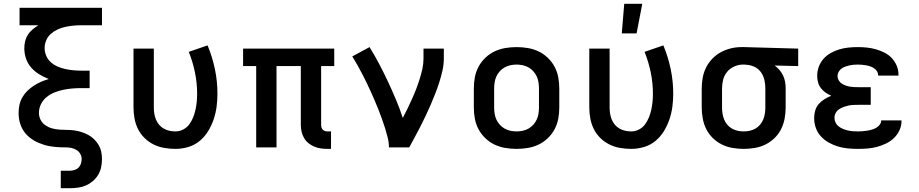

<svg xmlns="http://www.w3.org/2000/svg" viewBox="-20 -776 4840 1011"><path d="M348 215H300V123H348Q360 123 372.5 119Q385 115 393.5 106.5Q402 98 406 86Q410 74 410 61Q410 47 402.5 34Q395 21 382.5 13.5Q370 6 355.5 3Q341 0 326.5 0Q312 0 297.5 -0.5Q283 -1 268.5 -2.5Q254 -4 240 -6.5Q226 -9 212 -13.5Q198 -18 184.5 -23.5Q171 -29 158.5 -36.5Q146 -44 135 -53Q124 -62 114.5 -73Q105 -84 98 -97Q91 -110 86.5 -124Q82 -138 80 -152Q78 -166 78 -181Q78 -203 82.5 -224Q87 -245 98 -264Q109 -283 124.5 -298Q140 -313 158.5 -325Q177 -337 196.5 -345.5Q216 -354 237 -360Q211 -370 187 -384.5Q163 -399 144.5 -420Q126 -441 117 -467.5Q108 -494 108 -522Q108 -541 112.5 -559.5Q117 -578 127 -593.5Q137 -609 151.5 -621Q166 -633 182 -643H83V-735H517V-643H408Q387 -643 366 -641Q345 -639 324 -634.5Q303 -630 283.5 -621Q264 -612 248 -598Q232 -584 223.5 -564Q215 -544 215 -523Q215 -502 223.5 -482Q232 -462 248 -448Q264 -434 283.5 -425.5Q303 -417 324 -412.5Q345 -408 366 -406Q387 -404 408 -404H452V-312H408Q384 -312 360 -310Q336 -308 312.5 -303Q289 -298 266.5 -289Q244 -280 225.5 -265Q207 -250 196 -228Q185 -206 185 -182Q185 -162 194 -144.5Q203 -127 219.5 -116Q236 -105 254.5 -100Q273 -95 292.5 -93.5Q312 -92 331.5 -92Q351 -92 370 -89.5Q389 -87 408 -81Q427 -75 444 -66Q461 -57 475 -43.5Q489 -30 499 -13Q509 4 513 23Q517 42 517 61Q517 83 512.5 104.5Q508 126 497 144.5Q486 163 469 177.5Q452 192 432.5 200.5Q413 209 391 212Q369 215 348 215Z M904 8Q875 8 845.5 3Q816 -2 789.5 -15Q763 -28 741.5 -49Q720 -70 707 -96Q694 -122 688.5 -151.5Q683 -181 683 -210V-520H790V-210Q790 -194 792.5 -178Q795 -162 801 -147Q807 -132 817.5 -119.5Q828 -107 842 -99Q856 -91 872 -87.5Q888 -84 904 -84Q925 -84 944.5 -94Q964 -104 976.5 -121Q989 -138 997 -158Q1005 -178 1009.5 -198.5Q1014 -219 1016 -240Q1018 -261 1018 -283Q1018 -339 1006.5 -395Q995 -451 974 -503L1073 -537Q1098 -477 1111.5 -412.5Q1125 -348 1125 -283Q1125 -248 1120.5 -214Q1116 -180 1105 -147.5Q1094 -115 1076 -85.5Q1058 -56 1031.5 -34Q1005 -12 971.5 -2Q938 8 904 8Z M1723 8H1705Q1687 8 1669 5.5Q1651 3 1634.5 -4Q1618 -11 1604 -22.5Q1590 -34 1581 -49.5Q1572 -65 1568 -82.5Q1564 -100 1564 -118V-428H1436V0H1329V-428H1260V-520H1740V-428H1671V-118Q1671 -111 1673 -104.5Q1675 -98 1680 -93Q1685 -88 1691.5 -86Q1698 -84 1705 -84H1723Z M2028 0Q2028 -26 2021.5 -51.5Q2015 -77 2007.5 -101.5Q2000 -126 1991 -150.5Q1982 -175 1972.5 -199.5Q1963 -224 1952.5 -248Q1942 -272 1931.5 -295.5Q1921 -319 1909.5 -342.5Q1898 -366 1886 -389Q1874 -412 1861.5 -434.5Q1849 -457 1835 -479L1926 -528Q1953 -484 1977 -438.5Q2001 -393 2023 -346Q2045 -299 2065 -251.5Q2085 -204 2101 -155Q2114 -179 2126 -204.5Q2138 -230 2149.5 -255Q2161 -280 2171 -306Q2181 -332 2189.5 -359Q2198 -386 2204 -413Q2210 -440 2210 -468V-520H2317V-468Q2317 -436 2310 -405Q2303 -374 2293.5 -344Q2284 -314 2272.5 -284.5Q2261 -255 2248.5 -226Q2236 -197 2222.5 -168.5Q2209 -140 2194.5 -111.5Q2180 -83 2165 -55.5Q2150 -28 2135 0Z M2700 8Q2670 8 2640.5 3Q2611 -2 2584.5 -14.5Q2558 -27 2536 -48Q2514 -69 2500 -95Q2486 -121 2480.5 -150.5Q2475 -180 2475 -210V-310Q2475 -340 2480.5 -369.5Q2486 -399 2500 -425Q2514 -451 2536 -472Q2558 -493 2584.5 -505.5Q2611 -518 2640.5 -523Q2670 -528 2700 -528Q2730 -528 2759.5 -523Q2789 -518 2815.5 -505.5Q2842 -493 2864 -472Q2886 -451 2900 -425Q2914 -399 2919.5 -369.5Q2925 -340 2925 -310V-210Q2925 -180 2919.5 -150.5Q2914 -121 2900 -95Q2886 -69 2864 -48Q2842 -27 2815.5 -14.5Q2789 -2 2759.5 3Q2730 8 2700 8ZM2700 -84Q2716 -84 2732.5 -87.5Q2749 -91 2763 -99Q2777 -107 2788 -119Q2799 -131 2806 -146Q2813 -161 2815.5 -177.5Q2818 -194 2818 -210V-310Q2818 -326 2815.5 -342.5Q2813 -359 2806 -374Q2799 -389 2788 -401Q2777 -413 2763 -421Q2749 -429 2732.5 -432.5Q2716 -436 2700 -436Q2684 -436 2667.5 -432.5Q2651 -429 2637 -421Q2623 -413 2612 -401Q2601 -389 2594 -374Q2587 -359 2584.5 -342.5Q2582 -326 2582 -310V-210Q2582 -194 2584.5 -177.5Q2587 -161 2594 -146Q2601 -131 2612 -119Q2623 -107 2637 -99Q2651 -91 2667.5 -87.5Q2684 -84 2700 -84Z M3304 8Q3275 8 3245.5 3Q3216 -2 3189.5 -15Q3163 -28 3141.5 -49Q3120 -70 3107 -96Q3094 -122 3088.5 -151.5Q3083 -181 3083 -210V-520H3190V-210Q3190 -194 3192.5 -178Q3195 -162 3201 -147Q3207 -132 3217.5 -119.5Q3228 -107 3242 -99Q3256 -91 3272 -87.5Q3288 -84 3304 -84Q3325 -84 3344.5 -94Q3364 -104 3376.5 -121Q3389 -138 3397 -158Q3405 -178 3409.5 -198.5Q3414 -219 3416 -240Q3418 -261 3418 -283Q3418 -339 3406.5 -395Q3395 -451 3374 -503L3473 -537Q3498 -477 3511.5 -412.5Q3525 -348 3525 -283Q3525 -248 3520.5 -214Q3516 -180 3505 -147.5Q3494 -115 3476 -85.5Q3458 -56 3431.5 -34Q3405 -12 3371.5 -2Q3338 8 3304 8ZM3254 -600 3267 -756H3362L3332 -600Z M3896 8Q3867 8 3837.5 3Q3808 -2 3781.5 -15Q3755 -28 3733.5 -49Q3712 -70 3699 -96Q3686 -122 3680.5 -151.5Q3675 -181 3675 -210V-310Q3675 -338 3680 -366Q3685 -394 3697.5 -419.5Q3710 -445 3730 -466Q3750 -487 3774.5 -500.5Q3799 -514 3827 -521Q3855 -528 3883 -528H3900L4183 -520V-428L4059 -431Q4073 -421 4084.5 -407.5Q4096 -394 4103.5 -378Q4111 -362 4114 -345Q4117 -328 4117 -310V-210Q4117 -181 4111.5 -151.5Q4106 -122 4093 -96Q4080 -70 4058.5 -49Q4037 -28 4010.5 -15Q3984 -2 3954.5 3Q3925 8 3896 8ZM3896 -84Q3912 -84 3928 -87.5Q3944 -91 3958 -99Q3972 -107 3982.5 -119.5Q3993 -132 3999 -147Q4005 -162 4007.5 -178Q4010 -194 4010 -210V-310Q4010 -333 4005 -355Q4000 -377 3987 -395.5Q3974 -414 3953 -424Q3932 -434 3909 -435L3900 -436H3892Q3869 -436 3846.5 -426Q3824 -416 3809 -398Q3794 -380 3788 -357Q3782 -334 3782 -310V-210Q3782 -194 3784.5 -178Q3787 -162 3793 -147Q3799 -132 3809.5 -119.5Q3820 -107 3834 -99Q3848 -91 3864 -87.5Q3880 -84 3896 -84Z M4497 8Q4471 8 4444.5 5.5Q4418 3 4393 -4.5Q4368 -12 4344.5 -25Q4321 -38 4303 -57.5Q4285 -77 4276 -102Q4267 -127 4267 -154Q4267 -174 4272.5 -193.5Q4278 -213 4291 -228Q4304 -243 4321 -253.5Q4338 -264 4357 -272Q4341 -279 4327 -288.5Q4313 -298 4302.5 -312Q4292 -326 4287.5 -342.5Q4283 -359 4283 -377Q4283 -401 4291.5 -424.5Q4300 -448 4316.5 -466.5Q4333 -485 4354.5 -497Q4376 -509 4399.5 -516Q4423 -523 4447.5 -525.5Q4472 -528 4497 -528Q4521 -528 4545 -525.5Q4569 -523 4592 -516.5Q4615 -510 4637 -499Q4659 -488 4675.5 -470.5Q4692 -453 4701.5 -430.5Q4711 -408 4711 -384V-378H4604V-380Q4604 -391 4598 -400.5Q4592 -410 4582.5 -416.5Q4573 -423 4562.5 -426.5Q4552 -430 4541 -432Q4530 -434 4519 -435Q4508 -436 4497 -436Q4486 -436 4474.5 -435Q4463 -434 4452 -431.5Q4441 -429 4430 -425Q4419 -421 4410 -414Q4401 -407 4395.5 -397Q4390 -387 4390 -375Q4390 -364 4396 -353.5Q4402 -343 4411.5 -336.5Q4421 -330 4432 -326Q4443 -322 4454 -320Q4465 -318 4476.5 -317.5Q4488 -317 4500 -317H4565V-224H4500Q4487 -224 4473.5 -223.5Q4460 -223 4447 -220Q4434 -217 4421.5 -212.5Q4409 -208 4398 -200.5Q4387 -193 4380.5 -181Q4374 -169 4374 -155Q4374 -142 4380 -130Q4386 -118 4396.5 -110Q4407 -102 4419.5 -97Q4432 -92 4445 -89Q4458 -86 4471 -85Q4484 -84 4497 -84Q4509 -84 4521.5 -85Q4534 -86 4546.5 -88Q4559 -90 4571 -93.5Q4583 -97 4593.5 -103Q4604 -109 4612 -119Q4620 -129 4620 -142H4727V-138Q4727 -113 4716 -89.5Q4705 -66 4686.5 -48.5Q4668 -31 4645 -20Q4622 -9 4597.5 -2.5Q4573 4 4547.5 6Q4522 8 4497 8Z"/></svg>

Font: Iosevka Aile Semibold
Style: Regular
Weight: 600
Designer: Belleve Invis
Foundry: Belleve Invis
Version: Version 31.1.0; ttfautohint (v1.8.4)